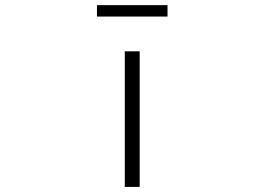

<svg xmlns="http://www.w3.org/2000/svg" viewBox="-20 -735 1040 755"><path d="M470.7 0V-533.2H529.3V0ZM361.3 -669.9V-714.8H638.7V-669.9Z"/></svg>

Font: GenEi Gothic M Light
Style: Regular
Weight: 300
Designer: o_tamon (Modified); [Source Han Sans]
Ryoko NISHIZUKA  (kana & ideographs); Paul D. Hunt (Latin, Greek & Cyrillic); Wenl
Version: Version 1.1a;Original Version 1.004